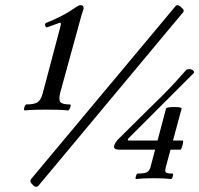

<svg xmlns="http://www.w3.org/2000/svg" viewBox="-20 -676 767 739"><path d="M75 -251Q72 -251 72.5 -257Q73 -263 76 -268.5Q79 -274 81 -274Q113 -274 125.5 -283Q138 -292 145 -319L212 -572Q215 -583 214 -586.5Q213 -590 206 -587Q195 -583 185.5 -579.5Q176 -576 162 -571Q157 -569 154 -577Q151 -585 158 -588Q186 -599 214.5 -613.5Q243 -628 275 -650Q284 -656 290 -656Q298 -656 300 -651.5Q302 -647 302 -643Q297 -629 293.5 -616.5Q290 -604 287 -593L212 -320Q205 -292 212.5 -283Q220 -274 249 -274Q253 -274 252 -268.5Q251 -263 248 -257Q245 -251 242 -251Q221 -253 200.5 -253.5Q180 -254 159 -254Q138 -254 117 -253.5Q96 -253 75 -251ZM118 43Q115 43 110 39Q105 35 101 30Q97 25 97 22Q97 18 99 14L657 -654Q659 -656 664 -656Q668 -656 673 -652Q678 -648 682.5 -643.5Q687 -639 687 -635Q687 -630 685 -629L127 40Q124 43 118 43ZM438 -100Q430 -100 424.5 -102.5Q419 -105 419 -111Q419 -118 424.5 -127Q430 -136 443 -148L549 -253Q576 -279 603 -306Q630 -333 653.5 -358.5Q677 -384 695 -405Q697 -408 701 -409Q705 -410 710 -410Q715 -410 721 -406.5Q727 -403 727 -396L477 -146Q474 -143 473 -141.5Q472 -140 472 -138Q472 -135 477 -135H683Q686 -135 684.5 -126.5Q683 -118 680 -109Q677 -100 675 -100ZM504 13Q500 13 503 2.5Q506 -8 509 -8Q535 -8 545 -13Q555 -18 559 -32L619 -258Q620 -261 628 -262.5Q636 -264 651 -264Q681 -264 679 -258L618 -32Q614 -17 618.5 -12.5Q623 -8 644 -8Q648 -8 645 2.5Q642 13 638 13Q614 10 571 10Q528 10 504 13Z"/></svg>

Font: Junicode VF
Style: Italic
Weight: 400
Italic angle: -11°
Designer: Peter S. Baker
Version: Version 2.209